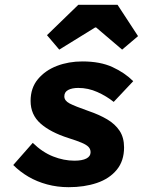

<svg xmlns="http://www.w3.org/2000/svg" viewBox="-20 -765 640 797"><path d="M265 12Q218 12 175.5 0.5Q133 -11 98 -31.5Q63 -52 35 -80L116 -172Q156 -133 200.5 -115.5Q245 -98 289 -98Q321 -98 338.5 -107Q356 -116 356 -133Q356 -146 347.5 -155Q339 -164 319 -172.5Q299 -181 264 -192Q189 -216 148 -252.5Q107 -289 107 -346Q107 -400 137.5 -436.5Q168 -473 216.5 -491.5Q265 -510 322 -510Q396 -510 447 -486.5Q498 -463 533 -428L452 -342Q422 -366 384 -383Q346 -400 305 -400Q279 -400 263 -391.5Q247 -383 247 -365Q247 -347 269 -335.5Q291 -324 348 -304Q392 -289 425 -269.5Q458 -250 476.5 -222Q495 -194 495 -153Q495 -97 464.5 -60Q434 -23 382 -5.5Q330 12 265 12ZM226 -559 175 -619 305 -745H468L553 -615L487 -559L379 -651H375Z"/></svg>

Font: Source Code Pro ExtraBold
Style: Italic
Weight: 800
Italic angle: -11°
Monospace: yes
Designer: Paul D. Hunt, Teo Tuominen
Foundry: Adobe Systems Incorporated
Version: Version 1.016;hotconv 1.0.116;makeotfexe 2.5.65601